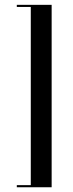

<svg xmlns="http://www.w3.org/2000/svg" viewBox="-20 -643 309 809"><path d="M197.6 146H50.8V137.1H109.7V-613.7H50.8V-622.6H197.6Z"/></svg>

Font: Playfair 144pt SemiCondensed Medium
Style: Regular
Weight: 500
Width: 4
Designer: Claus Eggers Sørensen
Foundry: Claus Eggers Sørensen
Version: Version 2.203